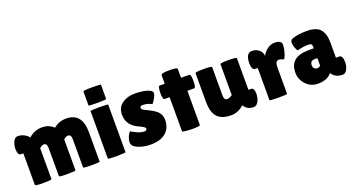

<svg xmlns="http://www.w3.org/2000/svg" viewBox="-48 -1283 3432 1868"><g transform="rotate(-20 1668.0 -349.5)"><path d="M498 -326V-5Q498 2 413 2Q327 2 327 -7V-298Q327 -348 294 -348Q277 -348 249 -326V-6Q249 4 164 4Q78 4 78 -7V-334H53Q20 -334 20 -403Q20 -434 32 -466Q49 -510 84 -510Q120 -510 154 -491Q186 -472 194 -455Q255 -510 332 -510Q406 -510 453 -463Q508 -510 583 -510Q748 -510 748 -309V-5Q748 2 663 2Q577 2 577 -7V-298Q577 -348 544 -348Q526 -348 498 -326Z M1016 -497V-6Q1016 2 925 2Q833 2 833 -5V-496Q833 -503 925 -503Q1016 -503 1016 -497ZM1016 -703V-556Q1016 -549 925 -549Q833 -549 833 -555V-699Q833 -709 925 -709Q1016 -709 1016 -703Z M1086 -80Q1086 -107 1099 -138.5Q1112 -170 1127 -180Q1207 -131 1255 -131Q1285 -131 1285 -152Q1285 -167 1233 -191Q1108 -242 1108 -358Q1108 -432 1162 -471Q1216 -510 1292 -510Q1369 -510 1420 -494Q1472 -478 1472 -452Q1472 -430 1451 -394Q1429 -358 1421 -355Q1377 -379 1328 -379Q1301 -379 1301 -360Q1301 -348 1311.5 -339.5Q1322 -331 1350 -319Q1404 -294 1438 -268Q1486 -230 1486 -169Q1486 -86 1431.5 -38Q1377 10 1273 10Q1203 10 1144 -14Q1086 -38 1086 -80Z M1786 -360V-6Q1786 6 1702 6Q1602 2 1602 -7V-361H1551Q1531 -361 1531 -430Q1531 -451 1535 -474Q1538 -500 1549 -500H1602V-588Q1602 -608 1687 -608Q1771 -608 1771 -592V-528L1772 -500H1857Q1874 -500 1874 -430Q1874 -360 1857 -360Z M2091 -494V-202Q2091 -152 2123 -152Q2147 -152 2177 -173V-494Q2177 -504 2262 -504Q2347 -504 2347 -494V-166H2373Q2407 -166 2407 -101Q2407 -70 2393 -34Q2373 10 2339 10Q2271 10 2240 -45L2239 -44Q2177 10 2108 10Q2010 10 1964.5 -39Q1919 -88 1919 -199V-494Q1919 -505 2005 -505Q2091 -505 2091 -494Z M2687 -280V-1Q2687 6 2596 6Q2505 5 2505 -2V-334H2478Q2462 -334 2452.5 -353Q2443 -372 2443 -402Q2443 -510 2507 -510Q2551 -510 2581.5 -483Q2612 -456 2612 -420Q2633 -461 2668.5 -485.5Q2704 -510 2741 -510Q2799 -510 2811 -480Q2818 -460 2805 -401Q2794 -358 2785 -343Q2775 -325 2773 -325Q2772 -325 2755 -333Q2740 -340 2725 -340Q2687 -340 2687 -280Z M3028 -328H3083V-338Q3083 -364 3074.5 -371.5Q3066 -379 3035 -379Q2995 -379 2927 -363Q2909 -395 2902.5 -421.5Q2896 -448 2900 -463.5Q2904 -479 2916 -485Q2972 -510 3073 -510Q3173 -510 3213 -464Q3254 -417 3254 -326V-168H3288Q3324 -168 3324 -93Q3324 -60 3307 -24Q3289 10 3259 10Q3206 10 3172 -19Q3157 -31 3149 -48Q3103 10 3006 10Q2932 10 2883 -42Q2833 -95 2833 -165Q2833 -328 3028 -328ZM3083 -226H3055Q3007 -226 3007 -179Q3007 -147 3033.5 -136.5Q3060 -126 3083 -149Z"/></g></svg>

Font: FC Lilita One
Style: Regular
Weight: 400
Designer: Juan Montoreano
Foundry: Juan Montoreano
Version: Version 1.002